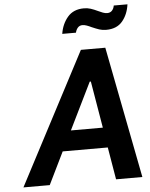

<svg xmlns="http://www.w3.org/2000/svg" viewBox="-60 -968 796 1018"><g transform="rotate(-5 337.5 -459.5)"><path d="M487 -172H247L163 0H23L390 -700H520L656 0H516ZM470 -279 428 -528H422L300 -279ZM425 -918Q444 -918 461 -912.5Q478 -907 499 -897Q511 -891 523.5 -886.5Q536 -882 546 -882Q563 -882 572.5 -893Q582 -904 584 -919H657Q650 -866 620 -830Q590 -794 533 -794Q513 -794 496.5 -799.5Q480 -805 457 -815Q445 -821 432.5 -825.5Q420 -830 410 -830Q394 -830 384.5 -819Q375 -808 372 -793H299Q307 -845 338 -881.5Q369 -918 425 -918Z"/></g></svg>

Font: Be Vietnam
Style: Bold Italic
Weight: 700
Italic angle: -9.66701°
Designer: Gabriel Lam
Foundry: TypeRant
Version: Version 3.000